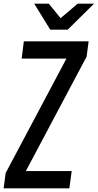

<svg xmlns="http://www.w3.org/2000/svg" viewBox="-54 -1005 537 1055"><path d="M318 -842 463 -985H373L279 -905L214 -985H134L222 -842ZM77 -778 65 -683H311L-23 -54L-34 30H327L340 -65H88L422 -694L433 -778Z"/></svg>

Font: Smiley Sans Oblique
Style: Regular
Weight: 400
Italic angle: -8°
Designer: oooooohmygosh, Nagisa Chen, Janine Sui, Heda Shi, Jian Li
Foundry: atelierAnchor
Version: Version 2.0.1